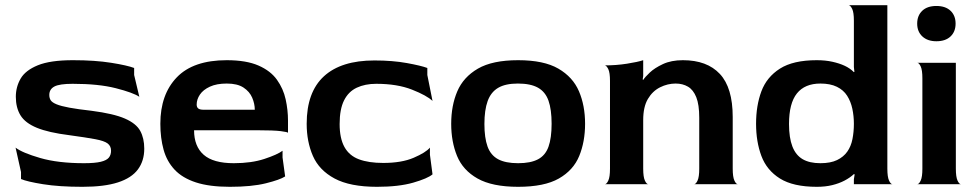

<svg xmlns="http://www.w3.org/2000/svg" viewBox="-20 -710 3768 740"><path d="M298 10Q208 10 146 0Q84 -10 61 -20V-47L40 -141Q66 -121 135 -101Q204 -81 304 -81Q346 -81 368.5 -86.5Q391 -92 399.5 -102.5Q408 -113 408 -129Q408 -147 395 -157Q382 -167 347.5 -173.5Q313 -180 247 -189Q167 -199 122 -217.5Q77 -236 59 -265.5Q41 -295 41 -337Q41 -375 59.5 -407Q78 -439 126 -458.5Q174 -478 261 -478Q346 -478 408.5 -468Q471 -458 497 -448V-421L517 -337Q493 -353 426.5 -370Q360 -387 260 -387Q209 -387 189.5 -376.5Q170 -366 170 -344Q170 -332 175.5 -323.5Q181 -315 198 -308Q215 -301 247.5 -295Q280 -289 333 -283Q418 -272 461.5 -253Q505 -234 520.5 -205.5Q536 -177 536 -137Q536 -90 511.5 -57Q487 -24 434.5 -7Q382 10 298 10Z M866 10Q787 10 735 -7Q683 -24 653 -56Q623 -88 610.5 -133Q598 -178 598 -233Q598 -346 661.5 -412Q725 -478 854 -478Q929 -478 976 -457.5Q1023 -437 1047.5 -402.5Q1072 -368 1081 -327Q1090 -286 1090 -245V-198Q1090 -201 1062.5 -204.5Q1035 -208 970 -208H728Q728 -146 765 -113.5Q802 -81 881 -81Q949 -81 999 -97.5Q1049 -114 1069 -129V-103L1079 -30Q1059 -17 1004.5 -3.5Q950 10 866 10ZM766 -287H962Q962 -310 952 -333.5Q942 -357 918.5 -372.5Q895 -388 854 -388Q815 -388 789 -376Q763 -364 750.5 -345.5Q738 -327 738 -307Q738 -297 744 -292Q750 -287 766 -287Z M1433 10Q1329 10 1269.5 -22Q1210 -54 1186 -109Q1162 -164 1162 -233Q1162 -355 1228.5 -416Q1295 -477 1423 -477Q1493 -477 1548 -467Q1603 -457 1627 -448V-421L1647 -321Q1625 -342 1568 -364.5Q1511 -387 1430 -387Q1387 -387 1355 -372Q1323 -357 1306 -323Q1289 -289 1289 -232Q1289 -177 1307.5 -143.5Q1326 -110 1363.5 -96Q1401 -82 1457 -82Q1528 -82 1574.5 -102Q1621 -122 1637 -141V-114L1647 -38Q1628 -22 1572.5 -6Q1517 10 1433 10Z M1977 10Q1877 10 1820.5 -22Q1764 -54 1741.5 -109Q1719 -164 1719 -233Q1719 -303 1742.5 -358Q1766 -413 1822 -445.5Q1878 -478 1977 -478Q2076 -478 2132 -445.5Q2188 -413 2211.5 -358Q2235 -303 2235 -233Q2235 -164 2212.5 -109Q2190 -54 2134 -22Q2078 10 1977 10ZM1977 -81Q2025 -81 2053.5 -96Q2082 -111 2094 -144.5Q2106 -178 2106 -233Q2106 -288 2094 -322Q2082 -356 2053.5 -372Q2025 -388 1976 -388Q1928 -388 1900 -371.5Q1872 -355 1859.5 -320.5Q1847 -286 1847 -232Q1847 -179 1859 -145.5Q1871 -112 1899.5 -96.5Q1928 -81 1977 -81Z M2311 0Q2318 0 2324.5 -14Q2331 -28 2331 -60V-398Q2331 -430 2324.5 -443.5Q2318 -457 2311 -458Q2355 -458 2396.5 -464.5Q2438 -471 2459 -478V-417L2457 -404L2459 -402Q2466 -413 2484.5 -430.5Q2503 -448 2535 -463Q2567 -478 2612 -478Q2705 -478 2754.5 -425Q2804 -372 2804 -259V-60Q2804 -28 2810.5 -14Q2817 0 2824 0H2655Q2662 0 2668.5 -14Q2675 -28 2675 -60V-256Q2675 -307 2663.5 -335.5Q2652 -364 2631.5 -376Q2611 -388 2584 -388Q2553 -388 2524 -373.5Q2495 -359 2477 -328.5Q2459 -298 2459 -247V-60Q2459 -28 2465.5 -14Q2472 0 2479 0Z M3128 10Q3037 10 2986 -22Q2935 -54 2914.5 -109Q2894 -164 2894 -233Q2894 -303 2914.5 -358Q2935 -413 2986 -445.5Q3037 -478 3128 -478Q3161 -478 3188 -472Q3215 -466 3235.5 -456.5Q3256 -447 3271 -432L3273 -433L3271 -452V-630Q3271 -662 3264.5 -675.5Q3258 -689 3251 -690H3400V-60Q3400 -28 3406.5 -14Q3413 0 3420 0H3271V-19L3274 -38L3271 -39Q3256 -25 3235 -14Q3214 -3 3187.5 3.5Q3161 10 3128 10ZM3142 -81Q3181 -81 3206 -93Q3231 -105 3245.5 -125.5Q3260 -146 3265.5 -174Q3271 -202 3271 -233Q3271 -263 3265 -291Q3259 -319 3245 -341Q3231 -363 3205.5 -375.5Q3180 -388 3142 -388Q3082 -388 3051.5 -350Q3021 -312 3021 -232Q3021 -179 3034 -145.5Q3047 -112 3073.5 -96.5Q3100 -81 3142 -81Z M3515 0Q3522 0 3528.5 -14Q3535 -28 3535 -60V-408Q3535 -440 3528.5 -454Q3522 -468 3515 -468H3664V-60Q3664 -28 3670.5 -14Q3677 0 3684 0ZM3589 -551Q3555 -551 3535 -569.5Q3515 -588 3515 -619Q3515 -650 3534.5 -668.5Q3554 -687 3589 -687Q3624 -687 3643.5 -668.5Q3663 -650 3663 -619Q3663 -588 3643.5 -569.5Q3624 -551 3589 -551Z"/></svg>

Font: Red Rose SemiBold
Style: Regular
Weight: 600
Designer: Jaikishan Patel
Version: Version 2.000